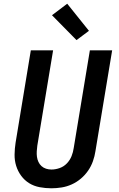

<svg xmlns="http://www.w3.org/2000/svg" viewBox="-20 -1006 640 1034"><path d="M257 8Q224 8 193 2Q162 -4 137 -19.5Q112 -35 94 -59.5Q76 -84 67 -113Q58 -142 58.5 -174Q59 -206 64 -238L146 -735H266L181 -222Q179 -207 178 -191.5Q177 -176 179 -161.5Q181 -147 187 -134Q193 -121 203.5 -111.5Q214 -102 228 -97.5Q242 -93 257 -93Q279 -93 301.5 -101Q324 -109 340.5 -126.5Q357 -144 365.5 -165.5Q374 -187 377 -209L464 -735H584L494 -192Q490 -165 480.5 -138Q471 -111 454.5 -87Q438 -63 415.5 -44Q393 -25 366.5 -13Q340 -1 312 3.5Q284 8 257 8ZM392 -790 260 -924 342 -986 459 -840Z"/></svg>

Font: Iosevka Extended
Style: Bold Italic
Weight: 700
Width: 7
Italic angle: -9°
Monospace: yes
Designer: Belleve Invis
Foundry: Belleve Invis
Version: Version 32.5.0; ttfautohint (v1.8.4)